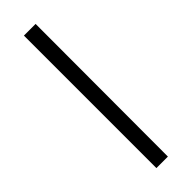

<svg xmlns="http://www.w3.org/2000/svg" viewBox="-249 -691 744 744"><g transform="rotate(-45 123.0 -319.0)"><path d="M91 -682H155L154 44H91Z"/></g></svg>

Font: Gafata
Style: Regular
Weight: 400
Designer: Lautaro Hourcade
Foundry: Lautaro Hourcade
Version: Version 4.002; ttfautohint (v0.94.20-1c74) -l 7 -r 28 -G 0 -